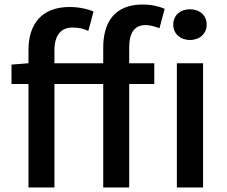

<svg xmlns="http://www.w3.org/2000/svg" viewBox="-20 -830 1004 850"><path d="M437 -619V-550H221V-607C221 -675 251 -708 300 -708C328 -708 348 -704 371 -693L394 -779C366 -791 328 -799 288 -799C164 -799 106 -723 106 -608V-550L31 -544V-458H106V0H221V-458H437V0H552V-458H663V-550H552V-620C552 -686 576 -719 625 -719C642 -719 662 -714 686 -705L709 -791C684 -802 650 -810 611 -810C488 -810 437 -732 437 -619ZM821 -653C864 -653 895 -681 895 -721C895 -762 864 -789 821 -789C778 -789 747 -762 747 -721C747 -681 778 -653 821 -653ZM763 -550V0H879V-550Z"/></svg>

Font: Spoqa Han Sans Neo Medium
Style: Regular
Weight: 500
Designer: [Spoqa Han Sans Neo] Dong-huui Kim ___ Younghwa Kang ___ Yujin Lee ___ [Noto Sans] Ryoko NISHIZUKA ____ (kana & ideograp
Foundry: Spoqa (http://www.spoqa-han-sans.com)
Version: Version 1.100;hotconv 1.0.109;makeotfexe 2.5.65596